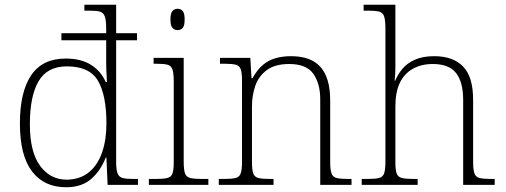

<svg xmlns="http://www.w3.org/2000/svg" viewBox="-20 -780 2133 810"><path d="M259 10Q166 10 115 -57Q64 -124 64 -259Q64 -392 111.5 -462.5Q159 -533 257 -533Q322 -533 364 -506.5Q406 -480 426 -434H431Q431 -445 430 -458.5Q429 -472 428.5 -486.5Q428 -501 428 -514.5Q428 -528 428 -538V-610H239V-640H428V-659Q428 -695 422 -711Q416 -727 401.5 -731Q387 -735 359 -735H336V-760H470V-640H558V-610H470V-97Q470 -64 476 -48.5Q482 -33 497.5 -29Q513 -25 544 -25H562V0H434L429 -115H426Q404 -59 364 -24.5Q324 10 259 10ZM262 -22Q319 -23 356 -54Q393 -85 411 -138Q429 -191 429 -259Q429 -378 393.5 -439Q358 -500 262 -500Q179 -500 142.5 -437Q106 -374 106 -256Q106 -139 149 -80.5Q192 -22 262 -22Z M608 0V-25H635Q669 -25 685.5 -29Q702 -33 707.5 -48Q713 -63 713 -97V-435Q713 -471 707.5 -487Q702 -503 686.5 -507Q671 -511 643 -511H628V-536H755V-98Q755 -64 760.5 -48.5Q766 -33 783 -29Q800 -25 833 -25H859V0ZM729 -653Q716 -653 707.5 -662.5Q699 -672 699 -698Q699 -724 707.5 -733.5Q716 -743 729 -743Q743 -743 751 -733.5Q759 -724 759 -698Q759 -672 751 -662.5Q743 -653 729 -653Z M903 0V-25H923Q957 -25 973.5 -29Q990 -33 995.5 -48.5Q1001 -64 1001 -98V-439Q1001 -473 995.5 -488Q990 -503 974.5 -507Q959 -511 931 -511H908V-536H1036L1041 -450H1045Q1066 -487 1089.5 -506.5Q1113 -526 1142.5 -534.5Q1172 -543 1208 -543Q1292 -543 1332.5 -497Q1373 -451 1373 -356V-98Q1373 -64 1378.5 -48.5Q1384 -33 1400.5 -29Q1417 -25 1450 -25H1463V0H1331V-361Q1331 -427 1302 -468.5Q1273 -510 1200 -510Q1139 -510 1104.5 -483.5Q1070 -457 1056.5 -416.5Q1043 -376 1043 -331V-97Q1043 -63 1048.5 -48Q1054 -33 1070.5 -29Q1087 -25 1120 -25H1134V0Z M1506 0V-25H1528Q1562 -25 1578.5 -29Q1595 -33 1600.5 -48.5Q1606 -64 1606 -98V-659Q1606 -695 1600.5 -711Q1595 -727 1579.5 -731Q1564 -735 1536 -735H1514V-760H1648V-494Q1648 -484 1647.5 -473Q1647 -462 1646 -453Q1645 -444 1645 -439H1647Q1658 -466 1677.5 -489.5Q1697 -513 1730 -528Q1763 -543 1812 -543Q1891 -543 1933.5 -499.5Q1976 -456 1976 -359V-98Q1976 -64 1981.5 -48.5Q1987 -33 2003.5 -29Q2020 -25 2053 -25H2067V0H1934V-357Q1934 -434 1904 -472Q1874 -510 1806 -510Q1758 -510 1722 -490Q1686 -470 1667 -431Q1648 -392 1648 -331V-97Q1648 -63 1653.5 -48Q1659 -33 1676 -29Q1693 -25 1726 -25H1742V0Z"/></svg>

Font: Noto Serif Gujarati ExtraLight
Style: Regular
Weight: 250
Version: Version 2.102